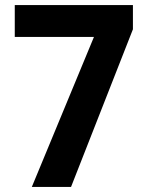

<svg xmlns="http://www.w3.org/2000/svg" viewBox="-20 -734 580 754"><path d="M105 0H259L502 -619V-714H38V-589H349Z"/></svg>

Font: Noto Sans Thai Looped SemiCondensed
Style: Bold
Weight: 700
Width: 4
Designer: Sasikarn Vongin, Ben Mitchell
Foundry: The Fontpad Ltd
Version: Version 1.001